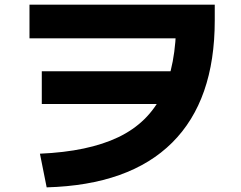

<svg xmlns="http://www.w3.org/2000/svg" viewBox="-20 -759 1040 827"><path d="M152 -97Q360 -106 489.5 -168Q619 -230 679 -353.5Q739 -477 739 -671L820 -594H107V-739H905V-671Q905 -327 721.5 -144.5Q538 38 181 48ZM160 -311V-452H800V-311Z"/></svg>

Font: M PLUS 1 ExtraBold
Style: Regular
Weight: 800
Designer: Coji Morishita
Foundry: UNDERFOREST DESIGN
Version: Version 1.001